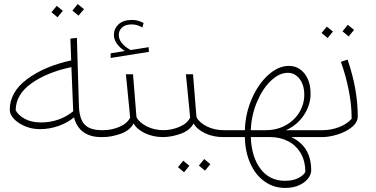

<svg xmlns="http://www.w3.org/2000/svg" viewBox="-20 -674 1848 944"><path d="M507 -17 487 0H477Q423 0 389 -25.5Q355 -51 344 -97Q313 -71 268.5 -55Q224 -39 176 -39Q138 -39 104 -53Q70 -67 49 -89Q28 -111 28 -134Q28 -222 114 -285.5Q200 -349 330 -377L326 -484L358 -488L368 -153Q370 -90 396 -62Q422 -34 481 -34H490ZM181 -72Q272 -72 340 -127L331 -344Q212 -319 135 -264.5Q58 -210 57 -132Q69 -108 101.5 -90Q134 -72 181 -72ZM336 -622 362 -654 393 -629 366 -597ZM233 -614 259 -645 289 -621 263 -589Z M802 -17 782 0Q733 0 693 -19Q653 -38 637 -67Q618 -32 572.5 -16Q527 0 485 0L467 -16L488 -34Q529 -34 567.5 -50.5Q606 -67 620 -96L599 -309H634L651 -98Q665 -71 702 -52.5Q739 -34 784 -34ZM712 -419 524 -389V-412L594 -423Q568 -440 554 -460Q540 -480 540 -502Q540 -533 563 -554.5Q586 -576 629 -576Q659 -576 686 -561L680 -539Q653 -554 629 -554Q596 -554 580 -539Q564 -524 564 -502Q564 -461 622 -428L711 -442Z M1097 -17 1077 0Q1028 0 988 -19Q948 -38 932 -67Q913 -32 867.5 -16Q822 0 780 0L762 -16L783 -34Q824 -34 862.5 -50.5Q901 -67 915 -96L894 -309H929L946 -98Q960 -71 997 -52.5Q1034 -34 1079 -34ZM958 140 984 108 1014 133 988 165ZM855 148 881 116 911 141 885 173Z M1564 0H1412Q1510 46 1510 163Q1510 184 1494.5 204Q1479 224 1450 237Q1421 250 1383 250Q1325 250 1280.5 218Q1236 186 1210.5 129Q1185 72 1184 0H1077L1057 -17L1080 -34H1184Q1186 -114 1217.5 -187Q1249 -260 1298.5 -305Q1348 -350 1400 -350Q1447 -350 1477 -312.5Q1507 -275 1507 -213Q1507 -158 1474.5 -108.5Q1442 -59 1386 -34H1568L1584 -17ZM1213 -34H1287Q1342 -34 1385.5 -58.5Q1429 -83 1452.5 -123Q1476 -163 1476 -208Q1476 -256 1453 -286Q1430 -316 1395 -316Q1353 -316 1312 -277Q1271 -238 1243.5 -173Q1216 -108 1213 -34ZM1310 0H1278H1213Q1217 99 1261.5 157Q1306 215 1381 215Q1423 215 1449.5 200Q1476 185 1481 171Q1481 116 1457.5 77.5Q1434 39 1395 19.5Q1356 0 1310 0Z M1544 -18 1567 -34Q1608 -34 1647 -49Q1686 -64 1709 -90Q1709 -160 1694 -233.5Q1679 -307 1656 -370L1689 -381Q1739 -235 1739 -102Q1739 -73 1710.5 -49.5Q1682 -26 1640.5 -13Q1599 0 1564 0ZM1664 -520 1690 -552 1721 -527 1694 -495ZM1561 -512 1587 -543 1617 -519 1591 -487Z"/></svg>

Font: FiraGO UltraLight
Style: Italic
Weight: 200
Italic angle: -8°
Designer: bBox Type GmbH
Foundry: bBox Type GmbH
Version: Version 1.001